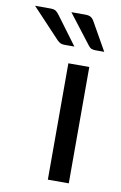

<svg xmlns="http://www.w3.org/2000/svg" viewBox="-181 -730 491 776"><g transform="rotate(10 64.5 -341.5)"><path d="M0 0ZM104.5 -683.1Q120.1 -683.1 128.2 -678Q136.2 -672.9 142.1 -662.1L206.5 -548.3H170.9Q161.1 -548.3 154.3 -551Q147.5 -553.7 141.6 -561.5L47.9 -683.1ZM-38.1 -683.1Q-22.5 -683.1 -15.1 -677.7Q-7.8 -672.4 -0.5 -662.1L84 -548.3H43Q33.2 -548.3 26.6 -551.5Q20 -554.7 13.2 -561.5L-101.1 -683.1ZM157.7 -477.5V0H71.8V-477.5Z"/></g></svg>

Font: Carlito
Style: Regular
Weight: 400
Designer: Lukasz Dziedzic
Foundry: tyPoland Lukasz Dziedzic
Version: Version 1.104